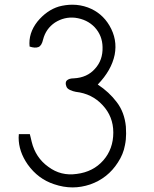

<svg xmlns="http://www.w3.org/2000/svg" viewBox="-20 -1109 656 820"><path d="M106.4 -910.2Q100.6 -966.8 139.6 -1016.6Q179.7 -1065.4 231.4 -1081.1Q260.7 -1088.9 289.1 -1088.9Q323.2 -1088.9 355.5 -1077.1Q415 -1054.7 447.3 -1000Q482.4 -940.4 469.7 -875Q456.1 -808.6 397.5 -748Q446.3 -715.8 478.5 -672.9Q511.7 -629.9 517.6 -568.4Q518.6 -553.7 518.6 -538.1Q518.6 -512.7 513.7 -489.3Q506.8 -450.2 483.4 -415Q440.4 -347.7 365.2 -321.3Q327.1 -308.6 290 -308.6Q251 -308.6 210.9 -322.3Q142.6 -344.7 98.6 -406.2Q59.6 -461.9 59.6 -521.5Q59.6 -528.3 60.5 -536.1Q70.3 -536.1 82 -536.1Q93.8 -536.1 107.4 -536.1Q109.4 -528.3 111.3 -520.5Q113.3 -511.7 115.2 -503.9Q131.8 -435.5 186.5 -396.5Q240.2 -356.4 307.6 -366.2Q377.9 -375 420.9 -423.8Q463.9 -472.7 463.9 -543Q463.9 -611.3 418 -660.2Q373 -709 303.7 -716.8Q292 -718.8 279.3 -724.6Q266.6 -730.5 263.7 -739.3Q256.8 -756.8 265.6 -765.6Q275.4 -774.4 294.9 -774.4Q352.5 -777.3 385.7 -815.4Q419.9 -852.5 418 -908.2Q417 -957 384.8 -992.2Q352.5 -1026.4 300.8 -1033.2Q254.9 -1038.1 214.8 -1012.7Q175.8 -986.3 164.1 -940.4Q158.2 -914.1 144.5 -908.2Q129.9 -902.3 106.4 -910.2Z"/></svg>

Font: Das Gitter
Style: Book
Weight: 400
Version: Version 006.000